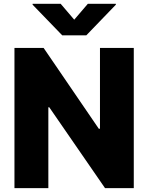

<svg xmlns="http://www.w3.org/2000/svg" viewBox="-20 -976 769 996"><path d="M294.7 -956.3H149.1V-951.7L302.9 -792.6H427.6L581 -951.7V-956.3H435.7L365.1 -873.9ZM674 -727.3H498.6V-308.2H492.5L206.3 -727.3H55V0H230.8V-419.7H235.4L524.9 0H674Z"/></svg>

Font: TID UI Extra Bold
Style: Regular
Weight: 800
Designer: The TID Project Authors
Foundry: Bakken & Bæck
Version: Version 1.001;hotconv 1.0.109;makeotfexe 2.5.65596